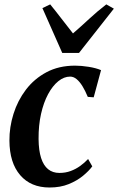

<svg xmlns="http://www.w3.org/2000/svg" viewBox="-20 -845 540 876"><path d="M206 10.5Q120.5 10.5 72 -46Q23.5 -102.5 23 -203.5Q22.5 -264.5 41.5 -325.2Q60.5 -386 98.2 -435.8Q136 -485.5 192.2 -515.5Q248.5 -545.5 322.5 -545.5Q350.5 -545.5 384 -540.2Q417.5 -535 441 -525L407.5 -401L380.5 -403Q368.5 -432 355.8 -452.5Q343 -473 329.2 -484.2Q315.5 -495.5 300 -495.5Q272 -495.5 246 -474.5Q220 -453.5 199.5 -415.5Q179 -377.5 167.2 -325.2Q155.5 -273 156 -210.5Q156.5 -158.5 167.5 -124.2Q178.5 -90 199.5 -73Q220.5 -56 251 -56Q279 -56 302.5 -64.8Q326 -73.5 345.8 -87.8Q365.5 -102 382 -119.5L401 -86Q386 -65.5 358.8 -43Q331.5 -20.5 293.5 -5Q255.5 10.5 206 10.5ZM264 -603.5 173.5 -808 209 -825Q234 -794.5 260 -760.5Q286 -726.5 313 -692.5Q351 -725.5 387 -759Q423 -792.5 465 -825L499.5 -805.5L340.5 -603.5Z"/></svg>

Font: Merriweather 72pt SemiBold
Style: Italic
Weight: 600
Italic angle: -7.8°
Version: Version 2.101